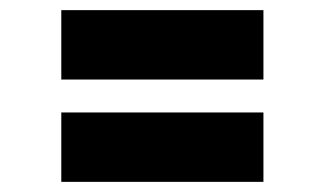

<svg xmlns="http://www.w3.org/2000/svg" viewBox="-20 -452 640 379"><path d="M101 -295V-432H500V-295ZM101 -93V-230H500V-93Z"/></svg>

Font: Pixelify Sans
Style: Bold
Weight: 700
Designer: Stefie Justprince
Foundry: Typecalism Foundryline
Version: Version 1.000